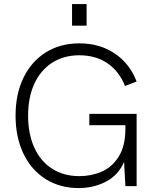

<svg xmlns="http://www.w3.org/2000/svg" viewBox="-20 -921 768 950"><path d="M57 -349Q57 -455.5 96.2 -536.5Q135.5 -617.5 207 -662Q278.5 -706.5 372.5 -706.5Q473 -706.5 547.5 -656.5Q622 -606.5 656 -517.5L598.5 -495.5Q570 -568 511.8 -607.8Q453.5 -647.5 372.5 -647.5Q295.5 -647.5 238.2 -610.8Q181 -574 150 -506.8Q119 -439.5 119 -349Q119 -258 150 -190.2Q181 -122.5 238.2 -86Q295.5 -49.5 372.5 -49.5Q431 -49.5 482.2 -71.2Q533.5 -93 567 -145.5Q600.5 -198 600.5 -285.5V-301.5H422V-357.5H656V0H600.5L594 -119.5Q565 -54 504.2 -22.2Q443.5 9.5 369 9.5Q276.5 9.5 205.8 -35Q135 -79.5 96 -160.8Q57 -242 57 -349ZM336.5 -901H408.5V-794H336.5Z"/></svg>

Font: HK Grotesk Light
Style: Regular
Weight: 300
Designer: Alfredo Marco Pradil
Foundry: Hanken Design Co.
Version: Version 3.001